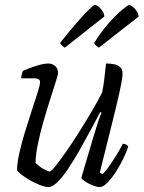

<svg xmlns="http://www.w3.org/2000/svg" viewBox="-20 -757 581 777"><path d="M176 0Q163 0 142 -8Q121 -16 100.5 -28Q80 -40 65.5 -51.5Q51 -63 49 -69Q49 -96 58 -136.5Q67 -177 81 -223Q95 -269 109 -311Q123 -353 132.5 -383.5Q142 -414 142 -424Q142 -433 136 -436.5Q130 -440 119 -440H66Q66 -447 68 -456Q70 -465 72 -470Q95 -480 114 -486.5Q133 -493 148.5 -496.5Q164 -500 175 -500Q192 -500 203.5 -489.5Q215 -479 215 -462Q215 -455 205.5 -425.5Q196 -396 182.5 -353.5Q169 -311 155.5 -264Q142 -217 133 -173Q124 -129 124 -98Q137 -84 155.5 -73.5Q174 -63 181 -63Q187 -63 205 -85.5Q223 -108 248.5 -144.5Q274 -181 301 -224Q328 -267 352.5 -308.5Q377 -350 393 -382Q398 -403 402 -436.5Q406 -470 409 -500Q426 -500 441.5 -497Q457 -494 466.5 -485Q476 -476 476 -459Q476 -440 463.5 -383.5Q451 -327 430 -243.5Q409 -160 384 -59L395 -52Q404 -60 419.5 -81.5Q435 -103 451 -129Q467 -155 477 -175Q485 -175 490.5 -172Q496 -169 499 -164Q492 -142 478.5 -114Q465 -86 448 -60Q431 -34 414 -17Q397 0 383 0Q373 0 356 -6.5Q339 -13 325.5 -22Q312 -31 309 -37L360 -210Q370 -242 377.5 -265.5Q385 -289 391 -301L386 -304Q368 -270 346 -229Q324 -188 301 -147.5Q278 -107 255.5 -73.5Q233 -40 212.5 -20Q192 0 176 0ZM380 -564Q376 -567 369.5 -572Q363 -577 361 -583Q390 -630 421 -664.5Q452 -699 475 -718Q498 -737 503 -737Q508 -737 516.5 -730.5Q525 -724 532.5 -713Q540 -702 541 -690ZM242 -564Q235 -568 229.5 -574.5Q224 -581 223 -583Q260 -630 290 -664.5Q320 -699 339.5 -718Q359 -737 364 -737Q370 -737 379 -730Q388 -723 395 -712Q402 -701 402 -690Z"/></svg>

Font: Texturina 12pt Thin
Style: Italic
Weight: 250
Italic angle: -11°
Designer: Guillermo Torres Carreño
Foundry: Omnibus-Type
Version: Version 1.002